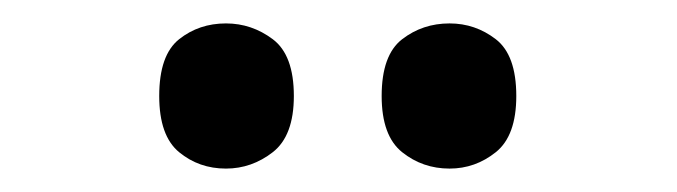

<svg xmlns="http://www.w3.org/2000/svg" viewBox="-20 -771 578 164"><path d="M364 -627Q341 -627 323.5 -641Q306 -655 306 -689Q306 -724 323.5 -737.5Q341 -751 364 -751Q386 -751 403.5 -737.5Q421 -724 421 -689Q421 -655 403.5 -641Q386 -627 364 -627ZM173 -627Q150 -627 133 -641Q116 -655 116 -689Q116 -724 133 -737.5Q150 -751 173 -751Q195 -751 213 -737.5Q231 -724 231 -689Q231 -655 213 -641Q195 -627 173 -627Z"/></svg>

Font: Noto Serif Tamil SemiCondensed
Style: Bold Italic
Weight: 700
Width: 4
Italic angle: -12°
Designer: Indian Type Foundry, Tom Grace, and the Monotype Design Team
Foundry: Monotype Imaging Inc.
Version: Version 2.003; ttfautohint (v1.8.4.7-5d5b)